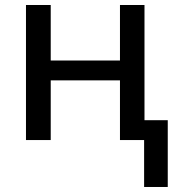

<svg xmlns="http://www.w3.org/2000/svg" viewBox="-20 -558 714 765"><path d="M554.2 187V0H458V-237.8H182.1V0H83.5V-538.1H182.1V-316.9H458V-538.1H555.7V-79.1H648.4V187Z"/></svg>

Font: Open Sans Medium
Style: Regular
Weight: 500
Designer: Monotype Design Team
Foundry: Monotype Imaging Inc.
Version: Version 3.000